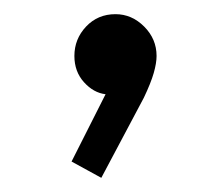

<svg xmlns="http://www.w3.org/2000/svg" viewBox="-20 -125 314 271"><path d="M81 103 129 8Q112 6 98.5 -9Q85 -24 85 -46Q85 -70 101.5 -87.5Q118 -105 143 -105Q166 -105 183.5 -87.5Q201 -70 201 -46Q201 -36 197 -22Q193 -8 183 13L123 126Z"/></svg>

Font: Outfit Light
Style: Regular
Weight: 300
Designer: Rodrigo Fuenzalida
Foundry: fragTYPE
Version: Version 1.100; ttfautohint (v1.8.4.7-5d5b)